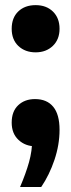

<svg xmlns="http://www.w3.org/2000/svg" viewBox="-20 -576 285 767"><path d="M60.1 171.1Q83.1 117.5 95.9 72Q108.7 26.4 108.7 -20L140.9 8.5H122.3Q81.4 8.5 54.1 -17Q26.7 -42.5 26.7 -86Q26.7 -131.1 52.7 -155.6Q78.7 -180.2 119.9 -180.2Q167.4 -180.2 192.6 -149.5Q217.9 -118.9 217.9 -57.4Q217.9 2.1 197.6 62.5Q177.3 122.9 144.6 171.1ZM122.3 -366.9Q80.4 -366.9 53.5 -392.2Q26.7 -417.6 26.7 -461.1Q26.7 -505 53 -530.3Q79.3 -555.5 122.3 -555.5Q165.3 -555.5 191.6 -529.7Q217.9 -503.9 217.9 -461.1Q217.9 -418.5 191.1 -392.7Q164.2 -366.9 122.3 -366.9Z"/></svg>

Font: Encode Sans Condensed Thin
Style: Regular
Weight: 100
Width: 3
Designer: Multiple Designers
Foundry: Impallari Type
Version: Version 3.002